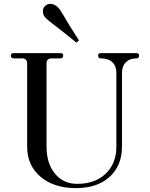

<svg xmlns="http://www.w3.org/2000/svg" viewBox="-20 -960 773 990"><path d="M374 -740Q330 -777 285 -811.5Q240 -846 235 -850Q215 -866 208 -876.5Q201 -887 201 -904Q201 -917 212 -928.5Q223 -940 239 -940Q272 -940 297 -898Q331 -838 387 -752ZM372 10Q258 10 189 -48.5Q120 -107 120 -204V-632Q120 -659 94 -659H51Q36 -659 36 -674Q36 -686 51 -686H291Q306 -686 306 -674Q306 -659 291 -659H246Q220 -659 220 -632V-204Q220 -117 263.5 -64.5Q307 -12 378 -12Q470 -12 525 -64.5Q580 -117 580 -204V-585Q580 -620 559 -639.5Q538 -659 499 -659Q486 -659 486 -674Q486 -686 499 -686H683Q697 -686 697 -673Q697 -659 683 -659Q649 -659 629 -639Q609 -619 609 -585V-204Q609 -106 545 -48Q481 10 372 10Z"/></svg>

Font: HK Venetian
Style: Regular
Weight: 400
Designer: Alfredo Marco Pradil
Foundry: Alfredo Marco Pradil
Version: Version 1.000;PS 001.000;hotconv 1.0.88;makeotf.lib2.5.64775